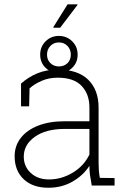

<svg xmlns="http://www.w3.org/2000/svg" viewBox="-20 -861 587 891"><path d="M204.6 10.3Q131.8 10.3 89.8 -29.5Q47.9 -69.3 47.9 -136.2Q47.9 -184.1 76.2 -220.7Q104.5 -257.3 156.7 -277.8Q209 -298.3 279.8 -298.3H395V-362.3Q395 -423.8 358.9 -462.2Q322.8 -500.5 248 -500.5Q207.5 -500.5 174.3 -486.3Q141.1 -472.2 117.2 -451.2L115.2 -367.7H77.6V-473.1Q110.8 -502.9 152.8 -520.5Q194.8 -538.1 248.5 -538.1Q341.3 -538.1 389.4 -491Q437.5 -443.8 437.5 -361.3V-106.4Q437.5 -88.4 438.7 -70.8Q439.9 -53.2 443.4 -35.6L511.7 -34.7V0H405.8Q399.9 -31.7 397.5 -49.8Q395 -67.9 395 -91.3Q365.7 -46.4 316.2 -18.1Q266.6 10.3 204.6 10.3ZM207.5 -28.3Q265.1 -28.3 317.4 -59.6Q369.6 -90.8 395 -144V-262.7H279.8Q192.9 -262.7 141.6 -226.1Q90.3 -189.5 90.3 -134.3Q90.3 -88.4 122.8 -58.3Q155.3 -28.3 207.5 -28.3ZM253.4 -522Q216.8 -522 191.7 -546.1Q166.5 -570.3 166.5 -607.4Q166.5 -644.5 191.7 -669.4Q216.8 -694.3 253.4 -694.3Q289.6 -694.3 314.9 -669.4Q340.3 -644.5 340.3 -607.4Q340.3 -570.3 314.9 -546.1Q289.6 -522 253.4 -522ZM253.4 -552.7Q277.3 -552.7 293 -567.9Q308.6 -583 308.6 -607.4Q308.6 -631.8 293 -647.9Q277.3 -664.1 253.4 -664.1Q229.5 -664.1 213.9 -647.9Q198.2 -631.8 198.2 -607.4Q198.2 -583 214.1 -567.9Q230 -552.7 253.4 -552.7ZM227.1 -734.4 293.5 -840.8H338.9L339.8 -838.4L259.3 -732.4H229Z"/></svg>

Font: Roboto Slab ExtraLight
Style: Regular
Weight: 250
Designer: Google
Version: Version 2.000; ttfautohint (v1.8.1.43-b0c9)